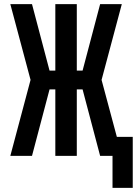

<svg xmlns="http://www.w3.org/2000/svg" viewBox="-20 -755 663 930"><path d="M525 155V0H465L380 -322H352V0H248V-322H220L135 0H30L128 -368L30 -735H135L220 -413H248V-735H352V-413H380L465 -735H570L472 -368L546 -92H623V155Z"/></svg>

Font: Iosevka Curly SmBdEx
Style: Regular
Weight: 600
Width: 7
Monospace: yes
Designer: Belleve Invis
Foundry: Belleve Invis
Version: Version 11.1.0; ttfautohint (v1.8.3)